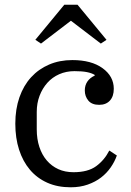

<svg xmlns="http://www.w3.org/2000/svg" viewBox="-20 -783 556 815"><path d="M280 12Q224 12 180.5 -7.5Q137 -27 107 -62.5Q77 -98 61 -147.5Q45 -197 45 -258Q45 -320 62.5 -370Q80 -420 112 -455Q144 -490 188.5 -509Q233 -528 287 -528Q368 -528 415.5 -493.5Q463 -459 463 -406Q463 -374 446.5 -356Q430 -338 401 -338Q370 -338 355 -356Q340 -374 340 -399Q340 -421 351 -437Q362 -453 382 -462V-465Q369 -473 348.5 -477Q328 -481 296 -481Q261 -481 231.5 -468Q202 -455 181 -431.5Q160 -408 148 -376.5Q136 -345 136 -308V-234Q136 -193 147 -159.5Q158 -126 178.5 -102Q199 -78 227.5 -65Q256 -52 292 -52Q353 -52 388 -77.5Q423 -103 444 -144L476 -123Q467 -97 450 -72.5Q433 -48 409 -29.5Q385 -11 352.5 0.5Q320 12 280 12ZM130 -614 253 -763H309L432 -614L408 -598L281 -695L154 -598Z"/></svg>

Font: IBM Plex Serif
Style: Regular
Weight: 400
Designer: Mike Abbink, Paul van der Laan, Pieter van Rosmalen
Foundry: Bold Monday
Version: Version 3.001